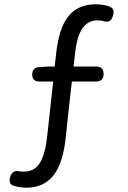

<svg xmlns="http://www.w3.org/2000/svg" viewBox="-20 -766 595 895"><path d="M300 -253 315 -386H389H428C451 -386 463 -398 463 -421C463 -444 451 -456 428 -456H323L331 -526C340 -603 366 -671 433 -671C445 -671 455 -670 464 -667C488 -660 500 -670 507 -694C513 -715 509 -728 489 -736C471 -742 450 -746 428 -746C310 -746 259 -667 242 -519L235 -456H207L161 -453C141 -452 130 -439 130 -419C130 -398 141 -386 162 -386H228L201 -140C189 -27 162 34 92 34C85 34 79 34 73 33C49 26 33 37 27 61C22 80 25 93 43 100C59 105 79 108 101 109C225 109 270 15 286 -120Z"/></svg>

Font: GenSenRounded2 TW R
Style: Regular
Weight: 400
Version: Version 2.100;PS 2.1;hotconv 16.6.51;makeotf.lib2.5.65220 DE